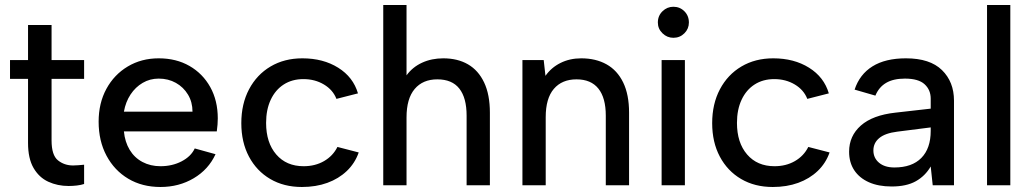

<svg xmlns="http://www.w3.org/2000/svg" viewBox="-20 -740 4126 767"><path d="M316 -5Q304 -1 287.5 1Q271 3 254 3Q210 3 173 -14Q136 -31 114 -69Q92 -107 92 -169V-425H20V-500H92V-640H186V-500H316V-425H186V-179Q186 -120 211.5 -99.5Q237 -79 272 -79Q281 -79 293.5 -80Q306 -81 316 -82Z M621 7Q548 7 492.5 -26Q437 -59 405.5 -118Q374 -177 374 -254Q374 -328 405 -385Q436 -442 490.5 -474.5Q545 -507 614 -507Q684 -507 737 -476.5Q790 -446 820 -392Q850 -338 850 -267Q850 -256 849 -242.5Q848 -229 846 -215H475Q479 -173 498 -141.5Q517 -110 549 -93Q581 -76 621 -76Q668 -76 705.5 -95.5Q743 -115 758 -147L841 -124Q813 -63 754 -28Q695 7 621 7ZM475 -294H749Q749 -332 731 -362Q713 -392 682.5 -409Q652 -426 614 -426Q579 -426 550 -409Q521 -392 501.5 -362.5Q482 -333 475 -294Z M1186 7Q1114 7 1059.5 -25Q1005 -57 974.5 -114.5Q944 -172 944 -248Q944 -325 975 -383.5Q1006 -442 1061 -474.5Q1116 -507 1188 -507Q1271 -507 1331 -469.5Q1391 -432 1410 -367L1324 -345Q1310 -381 1274 -402.5Q1238 -424 1192 -424Q1147 -424 1113.5 -402.5Q1080 -381 1061.5 -341.5Q1043 -302 1043 -249Q1043 -170 1083.5 -123Q1124 -76 1193 -76Q1239 -76 1274.5 -96.5Q1310 -117 1328 -153L1413 -131Q1398 -88 1365.5 -57Q1333 -26 1287.5 -9.5Q1242 7 1186 7Z M1511 0V-720H1604V-439Q1628 -472 1666 -489.5Q1704 -507 1751 -507Q1808 -507 1849.5 -483Q1891 -459 1914 -410.5Q1937 -362 1937 -290V0H1844V-278Q1844 -349 1815 -386Q1786 -423 1727 -423Q1669 -423 1636.5 -384.5Q1604 -346 1604 -271V0Z M2067 0V-500H2152L2159 -437Q2182 -470 2219 -488.5Q2256 -507 2302 -507Q2360 -507 2403 -483Q2446 -459 2469.5 -410.5Q2493 -362 2493 -290V0H2400V-278Q2400 -349 2370.5 -386Q2341 -423 2283 -423Q2225 -423 2192.5 -385Q2160 -347 2160 -272V0Z M2623 0V-500H2716V0ZM2670 -589Q2645 -589 2626.5 -607Q2608 -625 2608 -650Q2608 -677 2626.5 -695Q2645 -713 2670 -713Q2696 -713 2714 -695Q2732 -677 2732 -650Q2732 -625 2714 -607Q2696 -589 2670 -589Z M3067 7Q2995 7 2940.5 -25Q2886 -57 2855.5 -114.5Q2825 -172 2825 -248Q2825 -325 2856 -383.5Q2887 -442 2942 -474.5Q2997 -507 3069 -507Q3152 -507 3212 -469.5Q3272 -432 3291 -367L3205 -345Q3191 -381 3155 -402.5Q3119 -424 3073 -424Q3028 -424 2994.5 -402.5Q2961 -381 2942.5 -341.5Q2924 -302 2924 -249Q2924 -170 2964.5 -123Q3005 -76 3074 -76Q3120 -76 3155.5 -96.5Q3191 -117 3209 -153L3294 -131Q3279 -88 3246.5 -57Q3214 -26 3168.5 -9.5Q3123 7 3067 7Z M3542 5Q3489 5 3451 -12Q3413 -29 3392.5 -60Q3372 -91 3372 -134Q3372 -197 3419 -238.5Q3466 -280 3557 -290L3698 -306V-346Q3698 -381 3673.5 -403.5Q3649 -426 3595 -426Q3549 -426 3520 -409Q3491 -392 3477 -358L3394 -382Q3414 -443 3465.5 -475Q3517 -507 3599 -507Q3695 -507 3743 -460Q3791 -413 3791 -338V0H3706L3698 -75Q3676 -37 3638.5 -16Q3601 5 3542 5ZM3553 -71Q3623 -71 3660.5 -109Q3698 -147 3698 -217V-231L3564 -214Q3516 -208 3492.5 -188.5Q3469 -169 3469 -139Q3469 -109 3491.5 -90Q3514 -71 3553 -71Z M3923 0V-720H4016V0Z"/></svg>

Font: Envelope Sans Variable
Style: Regular
Weight: 500
Designer: Andreas Rasmussen / Norman Anderson
Foundry: mail.de GmbH
Version: Version 1.150